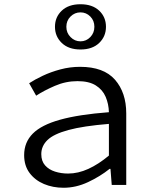

<svg xmlns="http://www.w3.org/2000/svg" viewBox="-20 -864 707 897"><path d="M276.9 13.2Q227.1 13.2 185.3 -4.4Q143.6 -22 118.2 -55.9Q92.8 -89.8 92.8 -139.2Q92.8 -199.2 133.1 -239.7Q173.3 -280.3 260.7 -304.7Q348.1 -329.1 488.8 -339.8Q487.8 -378.4 473.6 -411.6Q459.5 -444.8 427.7 -464.8Q396 -484.9 341.8 -484.9Q287.1 -484.9 236.3 -462.9Q185.5 -440.9 148.9 -417L116.2 -475.1Q142.1 -492.2 179.7 -510Q217.3 -527.8 262.2 -539.8Q307.1 -551.8 354 -551.8Q464.4 -551.8 517.1 -491.7Q569.8 -431.6 569.8 -334V0H502L496.1 -75.2H492.2Q447.8 -39.6 391.4 -13.2Q335 13.2 276.9 13.2ZM297.9 -53.2Q345.2 -53.2 392.8 -75Q440.4 -96.7 488.8 -137.2V-285.2Q368.7 -275.4 299.6 -256.6Q230.5 -237.8 201.7 -209.7Q172.9 -181.6 172.9 -144Q172.9 -111.3 190.7 -91.3Q208.5 -71.3 237.1 -62.3Q265.6 -53.2 297.9 -53.2ZM356 -632.8Q300.3 -632.8 268.6 -663.3Q236.8 -693.8 236.8 -738.8Q236.8 -784.2 268.6 -814.2Q300.3 -844.2 356 -844.2Q411.6 -844.2 443.4 -814.2Q475.1 -784.2 475.1 -738.8Q475.1 -693.8 443.4 -663.3Q411.6 -632.8 356 -632.8ZM356 -670.9Q382.8 -670.9 401.9 -690.7Q420.9 -710.4 420.9 -738.8Q420.9 -767.6 401.9 -786.9Q382.8 -806.2 356 -806.2Q329.1 -806.2 309.6 -786.9Q290 -767.6 290 -738.8Q290 -710.4 309.6 -690.7Q329.1 -670.9 356 -670.9Z"/></svg>

Font: Shanggu Mono N
Style: Regular
Weight: 350
Designer: GuiWonder
Version: Version 1.021